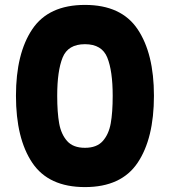

<svg xmlns="http://www.w3.org/2000/svg" viewBox="-20 -765 692 782"><path d="M326 -745Q474 -745 540.5 -646Q607 -547 607 -375Q607 -201 540.5 -102Q474 -3 326 -3Q178 -3 111.5 -102Q45 -201 45 -375Q45 -547 111.5 -646Q178 -745 326 -745ZM326 -585Q257 -585 235 -530.5Q213 -476 213 -375Q213 -307 221 -262.5Q229 -218 253.5 -190.5Q278 -163 326 -163Q374 -163 398.5 -190.5Q423 -218 431 -262.5Q439 -307 439 -375Q439 -476 417 -530.5Q395 -585 326 -585Z"/></svg>

Font: Poppins A&M
Style: Bold-A&M
Weight: 700
Designer: Ninad Kale (Devanagari), Jonny Pinhorn (Latin)
Foundry: Indian Type Foundry
Version: 4.004